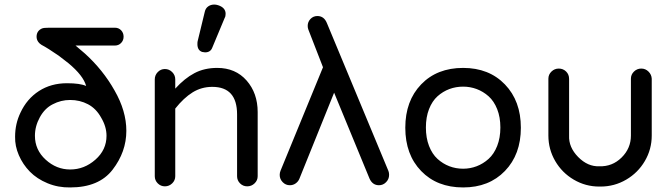

<svg xmlns="http://www.w3.org/2000/svg" viewBox="-20 -821 2980 851"><path d="M487.8 -419.9Q540 -329.1 540 -241.2Q540 -147.9 479 -68.8Q418.5 9.8 291 9.8Q237.8 10.7 190.7 -8.8Q143.6 -28.3 112.3 -60.3Q81.1 -92.3 63.5 -133.1Q45.9 -173.8 46.9 -214.8Q46.9 -272.5 70.8 -321.8Q99.1 -382.8 152.6 -417.5Q206.1 -452.1 276.9 -452.1Q335 -452.1 361.8 -439.9Q349.6 -485.8 283.2 -541L240.2 -574.2Q191.4 -607.9 164.1 -622.1Q154.8 -627.9 149.9 -634.8Q142.1 -645.5 142.1 -658.2Q142.1 -684.1 166 -694.8Q173.8 -698.2 199.2 -698.2H488.8Q505.9 -698.2 516.8 -686.8Q527.8 -675.3 527.8 -658.2Q527.8 -642.1 516.8 -630.6Q505.9 -619.1 488.8 -619.1H314.9L315.9 -618.2L356 -584Q436.5 -511.2 487.8 -419.9ZM291 -69.8Q353.5 -69.8 402.8 -113.3Q452.1 -156.7 452.1 -219.2Q452.1 -259.8 428.2 -299.8Q406.2 -339.8 370.1 -358.9Q334 -377.9 291 -377.9Q250 -377.9 213.9 -358.9Q178.7 -341.3 156.7 -301.5Q134.8 -261.7 134.8 -219.2Q134.8 -156.7 182.4 -113.3Q230 -69.8 291 -69.8Z M1122.1 -324.2V-40Q1122.1 -21.5 1108.4 -8.3Q1094.7 4.9 1075.7 4.9Q1057.1 4.9 1043.9 -8.3Q1030.8 -21.5 1030.8 -40V-314Q1030.8 -436 920.9 -436Q873 -436 833.7 -411.6Q794.4 -387.2 756.8 -339.8V-40Q756.8 -21.5 743.2 -8.3Q729.5 4.9 710.9 4.9Q692.4 4.9 679.2 -8.3Q666 -21.5 666 -40V-469.2Q666 -487.8 679.2 -501.5Q692.4 -515.1 710.9 -515.1Q729.5 -515.1 743.2 -501.5Q756.8 -487.8 756.8 -469.2V-428.2Q797.9 -473.6 841.8 -496.8Q885.7 -520 942.9 -520Q1023.9 -520 1073 -464.1Q1122.1 -408.2 1122.1 -324.2ZM980 -759.8Q980 -748.5 976.1 -742.2L920.9 -609.9Q913.1 -588.9 888.7 -588.9Q885.7 -588.9 876 -590.8Q855 -598.1 855 -625Q855 -635.3 856 -638.2L887.7 -769Q891.1 -784.2 902.6 -792.5Q914.1 -800.8 929.7 -800.8Q938 -800.8 946.8 -797.9Q980 -787.1 980 -759.8Z M1428.7 -719.2 1701.7 -63Q1704.6 -55.7 1704.6 -45.9Q1704.6 -27.3 1691.4 -13.7Q1678.2 0 1659.7 0Q1630.9 0 1617.7 -29.8L1460.9 -410.2L1306.6 -27.8Q1301.3 -15.6 1290 -7.8Q1278.8 0 1264.6 0Q1246.1 0 1232.9 -13.7Q1219.7 -27.3 1219.7 -45.9Q1219.7 -55.7 1223.6 -64.9L1411.6 -522.9L1346.7 -689.9Q1343.8 -697.3 1343.8 -706.1Q1343.8 -724.1 1356.2 -737.1Q1368.7 -750 1386.7 -750Q1416 -750 1428.7 -719.2Z M2032.7 9.8Q1917 9.8 1846.7 -63Q1776.4 -135.7 1776.4 -254.9Q1776.4 -374 1846.7 -447Q1917 -520 2032.7 -520Q2147.5 -520 2218 -446.8Q2288.6 -373.5 2288.6 -254.9Q2288.6 -136.2 2218 -63.2Q2147.5 9.8 2032.7 9.8ZM2032.7 -437Q2000.5 -437 1971.7 -426.3Q1942.9 -415.5 1919.2 -394.3Q1895.5 -373 1881.6 -337.4Q1867.7 -301.8 1867.7 -255.9Q1867.7 -210 1881.6 -174.1Q1895.5 -138.2 1919.2 -116.7Q1942.9 -95.2 1971.7 -84.2Q2000.5 -73.2 2032.7 -73.2Q2064 -73.2 2092.8 -84.2Q2121.6 -95.2 2145.5 -116.7Q2169.4 -138.2 2183.6 -174.1Q2197.8 -210 2197.8 -255.9Q2197.8 -301.8 2183.6 -337.4Q2169.4 -373 2145.5 -394.3Q2121.6 -415.5 2092.8 -426.3Q2064 -437 2032.7 -437Z M2868.7 -472.2V-220.2Q2868.7 -159.2 2838.1 -107.2Q2807.6 -55.2 2755.4 -24.7Q2703.1 5.9 2641.6 5.9H2636.2Q2575.2 5.9 2523.2 -24.7Q2471.2 -55.2 2440.9 -107.2Q2410.6 -159.2 2410.6 -220.2V-472.2Q2410.6 -490.7 2424.3 -503.9Q2438 -517.1 2456.5 -517.1Q2475.6 -517.1 2489 -504.2Q2502.4 -491.2 2502.4 -471.2V-469.2V-220.2Q2500 -168.5 2542.5 -125.2Q2585 -82 2636.2 -84Q2693.8 -82 2735.1 -122.8Q2776.4 -163.6 2776.4 -220.2V-472.2Q2776.4 -490.7 2790 -503.9Q2803.7 -517.1 2822.3 -517.1Q2840.8 -517.1 2854.2 -503.9Q2867.7 -490.7 2868.7 -472.2Z"/></svg>

Font: Aka-Acid-Varela
Style: Regular
Weight: 400
Designer: Joe Prince, Avraham Cornfeld, Cyberella
Foundry: Joe Prince, Avraham Cornfeld, Cyberella
Version: Version 2.000; ttfautohint (v1.5.33-1714) -l 8 -r 50 -G 200 